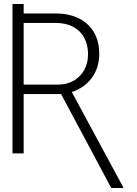

<svg xmlns="http://www.w3.org/2000/svg" viewBox="-20 -775 690 970"><path d="M99.6 -754.9V-707H260.7Q328.1 -707 377.9 -682.4Q427.7 -657.7 454.6 -611.8Q481.4 -565.9 481.4 -502.9Q481.4 -433.6 444.3 -382.3Q407.2 -331.1 342.8 -310.1L602.5 170.9V174.8H542L288.6 -299.8H99.6V0H43V-754.9ZM275.4 -347.7Q317.9 -347.7 352.1 -367.2Q386.2 -386.7 405.5 -421.6Q424.8 -456.5 424.8 -501Q424.8 -548.3 405.5 -584.2Q386.2 -620.1 349.4 -639.6Q312.5 -659.2 260.7 -659.2H99.6V-347.7Z"/></svg>

Font: Pretendard ExtraLight
Style: Regular
Weight: 200
Designer: Base glyphs from Inter by Rasmus Andersson; Hangeul glyphs from Noto Sans CJK(Source Han Sans) by Jang Soo-young and Kan
Foundry: Kil Hyung-jin
Version: Version 1.309